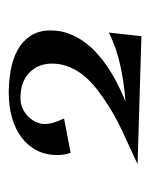

<svg xmlns="http://www.w3.org/2000/svg" viewBox="28 -781 345 441"><g transform="rotate(-90 200.5 -560.5)"><path d="M270 -487.8Q250.5 -474.6 229.7 -463.9Q209 -453.1 188 -444.8Q226.1 -447.3 267.8 -456.1Q309.6 -464.8 346.2 -482.9L337.9 -408.2L43.9 -417Q83.5 -435.1 123 -453.6Q162.6 -472.2 199.2 -498Q215.8 -509.3 229.7 -522Q243.7 -534.7 253.7 -549.1Q263.7 -563.5 269.3 -579.6Q274.9 -595.7 274.9 -613.8Q274.9 -645.5 253.9 -665.8Q232.9 -686 195.8 -686Q182.6 -686 171.6 -680.9Q160.6 -675.8 152.8 -667.7Q145 -659.7 140.6 -649.9Q136.2 -640.1 136.2 -630.9Q136.2 -611.8 148.9 -585.9L69.8 -570.8Q66.9 -580.1 65.9 -587.2Q64.9 -594.2 64.9 -601.1Q64.9 -627.4 75.4 -648.2Q85.9 -668.9 105 -683.3Q124 -697.8 150.1 -705.3Q176.3 -712.9 208 -712.9Q233.4 -712.9 259 -708.5Q284.7 -704.1 305.2 -693.1Q325.7 -682.1 338.4 -663.3Q351.1 -644.5 351.1 -616.2Q351.1 -594.7 344.2 -576.2Q337.4 -557.6 326.2 -541.5Q314.9 -525.4 300.3 -512Q285.6 -498.5 270 -487.8Z"/></g></svg>

Font: Original Surfer
Style: Regular
Weight: 400
Designer: Astigmatic (AOETI)
Foundry: Astigmatic (AOETI)
Version: Version 1.001